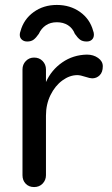

<svg xmlns="http://www.w3.org/2000/svg" viewBox="-20 -757 453 777"><path d="M396 -489Q396 -465 383.5 -452.5Q371 -440 353 -440Q344 -440 326 -446Q305 -453 293 -453Q262 -453 232.5 -431.5Q203 -410 184.5 -372.5Q166 -335 166 -289V-48Q166 -28 152.5 -14Q139 0 118 0Q97 0 84 -13.5Q71 -27 71 -48V-476Q71 -496 84.5 -510Q98 -524 118 -524Q139 -524 152.5 -510Q166 -496 166 -476V-425Q188 -474 232 -504.5Q276 -535 332 -536Q358 -536 377 -522.5Q396 -509 396 -489ZM357 -632Q360 -625 360 -617Q360 -604 352 -596.5Q344 -589 331 -589Q314 -589 304 -596.5Q294 -604 283 -620Q274 -643 255 -655Q236 -667 210 -667Q184 -667 165.5 -654.5Q147 -642 137 -620Q126 -604 116 -596.5Q106 -589 90 -589Q77 -589 68.5 -596.5Q60 -604 60 -616Q60 -624 63 -631Q76 -679 116 -708Q156 -737 210 -737Q264 -737 304 -708.5Q344 -680 357 -632Z"/></svg>

Font: Quicksand Medium
Style: Regular
Weight: 500
Designer: Andrew Paglinawan
Foundry: Andrew Paglinawan
Version: Version 3.000